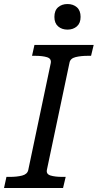

<svg xmlns="http://www.w3.org/2000/svg" viewBox="-39 -933 485 953"><path d="M101 -88 213 -620Q217 -642 194.5 -649Q172 -656 135 -656H120L132 -710H426L413 -656H398Q362 -656 336 -649.5Q310 -643 306 -622L194 -91Q189 -69 211.5 -62Q234 -55 271 -55H287L274 0H-19L-7 -55H9Q45 -55 70.5 -61.5Q96 -68 101 -88ZM296 -786Q324 -786 342.5 -802Q361 -818 361 -849Q361 -881 342.5 -897Q324 -913 296 -913Q268 -913 249.5 -897Q231 -881 231 -849Q231 -818 249.5 -802Q268 -786 296 -786Z"/></svg>

Font: Roboto Serif
Style: Italic
Weight: 400
Italic angle: -10°
Designer: Greg Gazdowicz
Foundry: Commercial Type
Version: Version 1.008